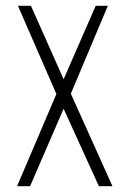

<svg xmlns="http://www.w3.org/2000/svg" viewBox="-20 -644 440 664"><path d="M39 0 175 -319 42 -624H87L200 -370L311 -624H353L225 -320L369 0H322L200 -268L84 0Z"/></svg>

Font: Inconsolata Condensed Light
Style: Regular
Weight: 300
Width: 3
Monospace: yes
Designer: Raph Levien, Cyreal, Brenton Simpson
Foundry: Raph Levien, Cyreal, Google
Version: Version 3.001; ttfautohint (v1.8.2.53-6de2)